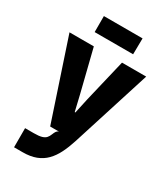

<svg xmlns="http://www.w3.org/2000/svg" viewBox="-228 -832 1000 1148"><g transform="rotate(30 272.0 -258.0)"><path d="M65 215.5V83.5H124.5Q160.5 83.5 179.5 77.8Q198.5 72 207.8 61.2Q217 50.5 222.5 36Q229 19 235 11Q241 3 250.5 0H190L8.5 -545.5H176.5L249 -254L274 -148H278.5L301.5 -253.5L371 -545.5H538L365 0Q349 50 329 90Q309 130 281.5 158Q254 186 215.5 200.8Q177 215.5 124.5 215.5ZM138 -622V-732.5H405L403.5 -622Z"/></g></svg>

Font: Spline Sans
Style: Regular
Weight: 400
Designer: Eben Sorkin, Mirko Velimirovic
Foundry: Sorkin Type
Version: Version 1.001